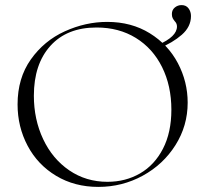

<svg xmlns="http://www.w3.org/2000/svg" viewBox="-20 -722 806 754"><path d="M49 -312Q49 -415 101 -488.5Q153 -562 234.5 -599Q316 -636 401 -636Q496 -636 568 -591.5Q640 -547 678.5 -474Q717 -401 717 -319Q717 -228 669 -152Q621 -76 540.5 -32Q460 12 366 12Q273 12 200.5 -31.5Q128 -75 88.5 -149.5Q49 -224 49 -312ZM653 -291Q653 -385 616.5 -458.5Q580 -532 513.5 -573Q447 -614 359 -614Q243 -614 178 -542Q113 -470 113 -346Q113 -253 149.5 -175.5Q186 -98 252 -53Q318 -8 402 -8Q473 -8 530 -41Q587 -74 620 -138Q653 -202 653 -291ZM675 -618Q675 -630 666 -639Q661 -645 658 -651Q655 -657 655 -667Q655 -683 666.5 -692.5Q678 -702 693 -702Q711 -702 720.5 -689Q730 -676 730 -659Q730 -617 694 -585.5Q658 -554 604 -532L601 -546Q675 -578 675 -618Z"/></svg>

Font: Cormorant Unicase Light
Style: Regular
Weight: 300
Designer: Christian Thalmann (Catharsis Fonts)
Foundry: Catharsis Fonts
Version: Version 4.000